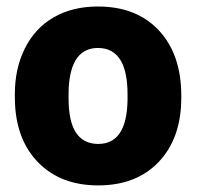

<svg xmlns="http://www.w3.org/2000/svg" viewBox="-20 -558 602 588"><path d="M25.4 -269Q25.4 -348.1 56.2 -409.9Q86.9 -471.7 144.5 -504.9Q202.1 -538.1 279.8 -538.1Q398.4 -538.1 466.8 -464.6Q535.2 -391.1 535.2 -264.6V-258.8Q535.2 -135.3 466.6 -62.7Q397.9 9.8 280.8 9.8Q168 9.8 99.6 -57.9Q31.2 -125.5 25.9 -241.2ZM189.9 -258.8Q189.9 -185.5 212.9 -151.4Q235.8 -117.2 280.8 -117.2Q368.7 -117.2 370.6 -252.4V-269Q370.6 -411.1 279.8 -411.1Q197.3 -411.1 190.4 -288.6Z"/></svg>

Font: Roboto Black
Style: Regular
Weight: 900
Designer: Google
Version: Version 2.134; 2016